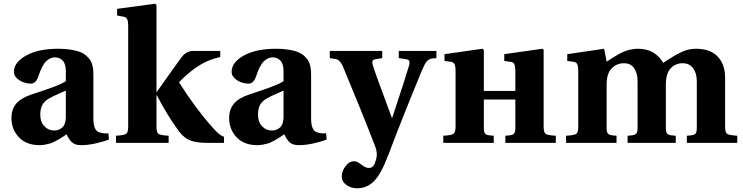

<svg xmlns="http://www.w3.org/2000/svg" viewBox="-20 -762 3961 1024"><path d="M194.8 -149.9Q194.8 -111.3 216.6 -88.6Q238.3 -65.9 269 -65.9Q293.5 -65.9 311.5 -81.5Q329.6 -97.2 331.1 -133.8V-278.8Q323.7 -275.4 305.7 -267.6Q287.6 -259.8 271.2 -252.2Q254.9 -244.6 241.2 -236.8Q217.8 -223.1 206.3 -203.4Q194.8 -183.6 194.8 -149.9ZM41 -132.8Q41 -177.7 65.4 -208Q89.8 -238.3 147 -257.8Q156.2 -260.7 186.3 -270.8Q216.3 -280.8 231 -285.9Q245.6 -291 268.3 -299.6Q291 -308.1 305.9 -315.2Q320.8 -322.3 331.1 -329.1V-381.8Q331.1 -421.4 314.5 -438.7Q297.9 -456.1 272.9 -456.1Q248 -456.1 226.1 -435.1Q204.1 -414.1 185.1 -356Q171.9 -315.9 144 -315.9Q128.9 -315.9 109.1 -321.8Q89.4 -327.6 71.8 -343Q54.2 -358.4 54.2 -378.9Q54.2 -429.7 119.4 -465.8Q184.6 -502 291 -502Q327.6 -502 356.9 -497.3Q386.2 -492.7 405.5 -485.4Q424.8 -478 438.7 -466.1Q452.6 -454.1 460.2 -443.1Q467.8 -432.1 471.9 -416.5Q476.1 -400.9 477.1 -389.2Q478 -377.4 478 -361.8V-130.9Q478 -65.4 509.8 -56.2Q532.2 -48.8 558.1 -50.8L561 -18.1Q531.7 -6.3 490.2 2.9Q448.7 12.2 413.1 12.2Q380.4 12.2 363.8 -2.9Q347.2 -18.1 335 -45.9Q334 -44.9 317.4 -33.9Q300.8 -22.9 295.7 -20Q290.5 -17.1 274.9 -8.8Q259.3 -0.5 249 2.7Q238.8 5.9 222.9 9Q207 12.2 191.9 12.2Q120.1 12.2 80.6 -30Q41 -72.3 41 -132.8Z M598.6 0V-38.1Q642.1 -40.5 652.8 -48.1Q663.6 -55.7 663.6 -86.9V-621.1Q663.6 -649.4 658.2 -659.9Q652.8 -670.4 639.6 -672.9L604.5 -679.2V-714.8L807.6 -742.2L814.5 -735.8V-272H816.4L888.7 -374Q939 -444.3 950.7 -460Q975.6 -490.2 1009.8 -490.2H1154.8V-458Q1096.2 -445.3 1048.8 -416.7Q1001.5 -388.2 956.5 -345.2L934.6 -323.2Q1022 -185.1 1110.4 -85.9Q1132.8 -60.1 1146 -49.1Q1159.2 -38.1 1174.8 -32.2V0H1084.5Q1028.3 0 995.4 -12.7Q962.4 -25.4 936.5 -59.1Q875 -141.1 816.4 -253.9H814.5V-86.9Q814.5 -55.7 825.2 -48.1Q835.9 -40.5 879.4 -38.1V0Z M1356 -149.9Q1356 -111.3 1377.7 -88.6Q1399.4 -65.9 1430.2 -65.9Q1454.6 -65.9 1472.7 -81.5Q1490.7 -97.2 1492.2 -133.8V-278.8Q1484.9 -275.4 1466.8 -267.6Q1448.7 -259.8 1432.4 -252.2Q1416 -244.6 1402.3 -236.8Q1378.9 -223.1 1367.4 -203.4Q1356 -183.6 1356 -149.9ZM1202.1 -132.8Q1202.1 -177.7 1226.6 -208Q1251 -238.3 1308.1 -257.8Q1317.4 -260.7 1347.4 -270.8Q1377.4 -280.8 1392.1 -285.9Q1406.7 -291 1429.4 -299.6Q1452.1 -308.1 1467 -315.2Q1481.9 -322.3 1492.2 -329.1V-381.8Q1492.2 -421.4 1475.6 -438.7Q1459 -456.1 1434.1 -456.1Q1409.2 -456.1 1387.2 -435.1Q1365.2 -414.1 1346.2 -356Q1333 -315.9 1305.2 -315.9Q1290 -315.9 1270.3 -321.8Q1250.5 -327.6 1232.9 -343Q1215.3 -358.4 1215.3 -378.9Q1215.3 -429.7 1280.5 -465.8Q1345.7 -502 1452.1 -502Q1488.8 -502 1518.1 -497.3Q1547.4 -492.7 1566.7 -485.4Q1585.9 -478 1599.9 -466.1Q1613.8 -454.1 1621.3 -443.1Q1628.9 -432.1 1633.1 -416.5Q1637.2 -400.9 1638.2 -389.2Q1639.2 -377.4 1639.2 -361.8V-130.9Q1639.2 -65.4 1670.9 -56.2Q1693.4 -48.8 1719.2 -50.8L1722.2 -18.1Q1692.9 -6.3 1651.4 2.9Q1609.9 12.2 1574.2 12.2Q1541.5 12.2 1524.9 -2.9Q1508.3 -18.1 1496.1 -45.9Q1495.1 -44.9 1478.5 -33.9Q1461.9 -22.9 1456.8 -20Q1451.7 -17.1 1436 -8.8Q1420.4 -0.5 1410.2 2.7Q1399.9 5.9 1384 9Q1368.2 12.2 1353 12.2Q1281.2 12.2 1241.7 -30Q1202.1 -72.3 1202.1 -132.8Z M1738.8 -452.1V-490.2H2018.6V-452.1L1981 -445.8Q1958.5 -442.9 1968.8 -413.1Q1982.4 -371.1 1999.5 -324.2Q2016.6 -277.3 2037.6 -220.9Q2058.6 -164.6 2069.8 -133.8H2071.8Q2079.1 -156.2 2100.3 -220.5Q2121.6 -284.7 2135.7 -328.9Q2149.9 -373 2162.6 -416Q2169.4 -442.9 2147.9 -445.8L2106.9 -452.1V-490.2H2307.6V-452.1L2286.6 -450.2Q2267.1 -448.2 2255.6 -434.1Q2244.1 -419.9 2229.5 -384.8Q2122.1 -124.5 2052.7 60.1Q2013.7 164.6 1975.6 203.4Q1937.5 242.2 1883.8 242.2Q1853 242.2 1827.9 224.6Q1802.7 207 1802.7 179.2Q1802.7 150.4 1822.8 124.3Q1842.8 98.1 1866.7 98.1Q1878.4 98.1 1886.7 102.3Q1895 106.4 1911.6 119.1Q1930.2 133.8 1947.8 133.8Q1963.9 133.8 1972.7 120.4Q1981.4 106.9 1986.8 85Q1994.6 53.7 1981 19Q1909.7 -166 1809.6 -405.8Q1794.4 -442.4 1771.5 -446.8Z M2409.7 -86.9V-380.9Q2409.7 -409.2 2404.1 -419.9Q2398.4 -430.7 2385.3 -432.1L2350.6 -437V-473.1L2553.2 -502L2560.5 -496.1V-381.8V-276.9H2728.5V-380.9Q2728.5 -409.7 2722.9 -420.2Q2717.3 -430.7 2704.6 -432.1L2669.4 -437V-473.1L2872.6 -502L2879.4 -496.1V-381.8V-86.9Q2879.4 -55.7 2890.1 -48.1Q2900.9 -40.5 2944.3 -38.1V0H2675.3V-38.1L2696.3 -40Q2713.9 -41.5 2721.2 -49.1Q2728.5 -56.6 2728.5 -80.1V-231H2560.5V-80.1Q2560.5 -56.6 2567.6 -49.1Q2574.7 -41.5 2592.3 -40L2613.3 -38.1V0H2344.2V-38.1Q2387.7 -40.5 2398.7 -48.3Q2409.7 -56.2 2409.7 -86.9Z M2999 0V-38.1Q3042.5 -40.5 3053.2 -48.1Q3064 -55.7 3064 -86.9V-380.9Q3064 -409.7 3058.3 -420.2Q3052.7 -430.7 3040 -432.1L3005.4 -437V-473.1L3202.1 -502L3215.3 -433.1Q3217.8 -434.6 3235.1 -445.8Q3252.4 -457 3255.9 -459Q3259.3 -460.9 3274.4 -470Q3289.6 -479 3295.2 -481.2Q3300.8 -483.4 3314.2 -489Q3327.6 -494.6 3336.4 -496.3Q3345.2 -498 3357.4 -500Q3369.6 -502 3381.3 -502Q3432.6 -502 3466.1 -480.5Q3499.5 -459 3517.1 -426.8Q3521 -429.2 3543.9 -444.1Q3566.9 -459 3578.4 -465.6Q3589.8 -472.2 3611.1 -482.7Q3632.3 -493.2 3651.9 -497.6Q3671.4 -502 3690.9 -502Q3768.1 -502 3807.6 -460.4Q3847.2 -418.9 3847.2 -347.2V-86.9Q3847.2 -55.7 3857.9 -48.1Q3868.7 -40.5 3912.1 -38.1V0H3643.1V-38.1L3664.1 -40Q3681.6 -41.5 3689 -49.1Q3696.3 -56.6 3696.3 -80.1V-329.1Q3696.3 -371.6 3676.5 -398.2Q3656.7 -424.8 3621.1 -424.8Q3582.5 -424.8 3556.9 -397.5Q3531.2 -370.1 3531.2 -310.1V-80.1Q3531.2 -56.6 3538.3 -49.1Q3545.4 -41.5 3563 -40L3584 -38.1V0H3327.1V-38.1L3348.1 -40Q3365.7 -41.5 3373 -49.1Q3380.4 -56.6 3380.4 -80.1V-329.1Q3380.4 -372.1 3361.8 -398.4Q3343.3 -424.8 3308.1 -424.8Q3269.5 -424.8 3242.4 -397.5Q3215.3 -370.1 3215.3 -310.1V-80.1Q3215.3 -56.6 3222.4 -49.1Q3229.5 -41.5 3247.1 -40L3268.1 -38.1V0Z"/></svg>

Font: Linguistics Pro
Style: Bold
Weight: 700
Designer: Stefan Peev, Context Ltd
Foundry: Stefan Peev, Context Ltd
Version: Version 001.000